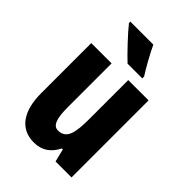

<svg xmlns="http://www.w3.org/2000/svg" viewBox="-227 -862 969 969"><g transform="rotate(45 257.0 -378.0)"><path d="M279 -766H115V-756C141 -722 221 -637 255 -606H360V-619C340 -649 297 -726 279 -766ZM461 -550H316V-274C316 -177 306 -119 245 -119C210 -119 197 -158 197 -237V-550H52V-192C52 -65 104 10 201 10C258 10 297 -17 323 -69H330L347 0H461Z"/></g></svg>

Font: Noto Sans Thai Looped ExtraCondensed ExtraBold
Style: Regular
Weight: 800
Width: 2
Designer: Sasikarn Vongin, Ben Mitchell
Foundry: The Fontpad Ltd
Version: Version 1.001